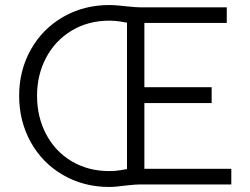

<svg xmlns="http://www.w3.org/2000/svg" viewBox="-20 -732 993 762"><path d="M414 -712Q431 -712 452 -710Q473 -708 481 -707Q519 -703 533 -703H880V-641H553V-386H820V-323H553V-62H898V0H534Q520 0 482 4Q438 10 414 10Q312 10 230 -37.5Q148 -85 102 -168Q56 -251 56 -352Q56 -452 102 -534.5Q148 -617 230 -664.5Q312 -712 414 -712ZM414 -53Q438 -53 458 -56.5Q478 -60 484 -61V-642Q478 -643 458 -646.5Q438 -650 414 -650Q330 -650 264.5 -610.5Q199 -571 163 -503Q127 -435 127 -352Q127 -268 163 -199.5Q199 -131 264.5 -92Q330 -53 414 -53Z"/></svg>

Font: Museo Sans Light
Style: Regular
Weight: 300
Designer: Jos Buivenga
Foundry: Jos Buivenga & Rosetta Type Foundry (extension, remastering)
Version: Version 3.600;PS 1.000;hotconv 1.0.88;makeotf.lib2.5.647800;